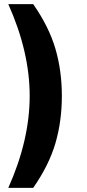

<svg xmlns="http://www.w3.org/2000/svg" viewBox="-20 -725 418 925"><path d="M140 180H20Q123 -50 123 -263Q123 -475 20 -705H140Q216 -596 247 -490Q278 -384 278 -263Q278 -141 247 -35Q216 71 140 180Z"/></svg>

Font: Mulish ExtraBold
Style: Regular
Weight: 800
Designer: Vernon Adams
Foundry: Vernon Adams
Version: Version 3.603; ttfautohint (v1.8.3)